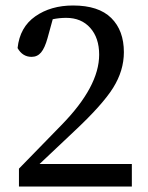

<svg xmlns="http://www.w3.org/2000/svg" viewBox="-20 -679 540 699"><path d="M124 -82H460V0H49V-65L204 -224Q341 -364 341 -480Q341 -541 308.5 -577.5Q276 -614 221 -614Q196 -614 172 -609L153 -540Q143 -504 129.5 -488Q116 -472 95 -472Q62 -472 44 -504Q52 -580 108.5 -619.5Q165 -659 246 -659Q339 -659 385 -613.5Q431 -568 431 -489Q431 -422 392 -359.5Q353 -297 248 -199Z"/></svg>

Font: TypoPRO Source Serif Pro
Style: Regular
Weight: 400
Designer: Frank Grießhammer
Foundry: Adobe Systems Incorporated
Version: Version 1.017;PS 1.0;hotconv 1.0.79;makeotf.lib2.5.61930